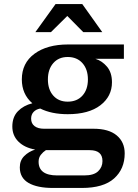

<svg xmlns="http://www.w3.org/2000/svg" viewBox="-20 -743 683 950"><path d="M155 -584 255 -723H387L486 -584H392L313 -664L232 -584ZM242 187Q164 187 121 162Q78 137 78 85Q78 51 100 29Q122 7 154 -3Q102 -12 71.5 -42Q41 -72 41 -117Q41 -164 68.5 -192.5Q96 -221 140 -232Q88 -277 88 -350Q88 -431 150.5 -477Q213 -523 317 -523H593V-452H452Q485 -442 509.5 -413Q534 -384 534 -336Q534 -266 476.5 -222Q419 -178 315 -178Q235 -178 179 -206Q158 -202 146 -189Q134 -176 134 -156Q134 -132 151 -119Q168 -106 198 -106H443Q518 -106 557.5 -73Q597 -40 597 16Q597 93 544.5 140Q492 187 385 187ZM315 -240Q361 -240 388 -270Q415 -300 415 -350Q415 -400 388 -430.5Q361 -461 315 -461Q270 -461 243.5 -430.5Q217 -400 217 -350Q217 -300 243.5 -270Q270 -240 315 -240ZM263 125H397Q444 125 465.5 104.5Q487 84 487 54Q487 0 424 0H207Q193 9 182 23Q171 37 171 57Q171 125 263 125Z"/></svg>

Font: Montagu Slab 16pt Medium
Style: Regular
Weight: 500
Designer: Florian Karsten
Foundry: Florian Karsten
Version: Version 1.000; ttfautohint (v1.8.3)